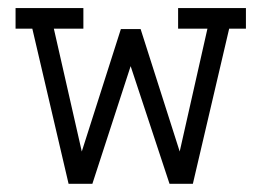

<svg xmlns="http://www.w3.org/2000/svg" viewBox="-20 -450 640 470"><path d="M419.9 -79.1 487.8 -379.9H416V-430.2H582V-379.9H541L452.1 0H395L299.8 -288.1L206.1 0H147.9L59.1 -379.9H18.1V-430.2H184.1V-379.9H111.8L180.2 -79.1L275.9 -378.9H324.2Z"/></svg>

Font: Compagnon Roman
Style: Regular
Weight: 400
Designer: Juliette Duhe, Lea Pradine
Foundry: Velvetyne Type Foundry
Version: Version 1.000;PS 001.000;hotconv 1.0.88;makeotf.lib2.5.64775